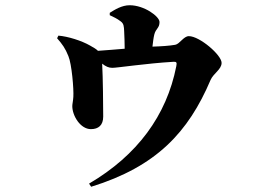

<svg xmlns="http://www.w3.org/2000/svg" viewBox="-20 -637 1040 733"><path d="M399 -579C414 -572 427 -566 440 -556C453 -547 453 -536 454 -518C455 -497 456 -472 456 -451C426 -448 391 -446 354 -443C347 -450 338 -455 324 -463C291 -482 239 -498 203 -501L198 -491C218 -468 229 -453 241 -423C254 -393 262 -296 260 -267C259 -251 256 -240 256 -232C256 -195 287 -144 327 -144C356 -144 374 -159 374 -192C374 -232 373 -342 370 -394C384 -383 395 -378 409 -378C427 -378 539 -395 641 -401C654 -402 656 -399 653 -384C616 -196 504 -44 320 64L328 76C577 -1 699 -132 784 -332C795 -357 826 -372 826 -397C826 -427 742 -499 701 -499C681 -499 666 -469 649 -466C626 -462 595 -460 562 -459C564 -476 566 -493 569 -505C575 -529 589 -529 589 -553C589 -574 531 -617 475 -617C445 -617 418 -600 399 -588Z"/></svg>

Font: Noto Serif CJK JP Black
Style: Regular
Weight: 900
Designer: Ryoko NISHIZUKA 西塚涼子 (kana & ideographs); Frank Grießhammer (Latin, Greek & Cyrillic); Wenlong ZHANG 张文龙 (bopomofo); San
Foundry: Adobe Systems Incorporated
Version: Version 1.001;PS 1.001;hotconv 16.6.54;makeotf.lib2.5.65590